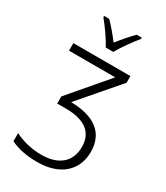

<svg xmlns="http://www.w3.org/2000/svg" viewBox="-231 -1043 992 1148"><g transform="rotate(30 265.0 -468.5)"><path d="M238 -788H290C314 -832 361 -897 395 -938V-947H360C325 -911 295 -877 264 -837C235 -875 200 -917 170 -947H135V-938C169 -897 215 -832 238 -788ZM225 10C382 10 473 -75 473 -202C473 -337 379 -399 222 -402L451 -668V-714H57V-662H376L154 -402V-353H213C339 -353 412 -305 412 -202C412 -99 343 -40 225 -40C151 -40 89 -58 40 -83V-27C86 -5 141 10 225 10Z"/></g></svg>

Font: Noto Sans Mono Condensed Light
Style: Regular
Weight: 300
Width: 3
Designer: Monotype Design Team
Foundry: Monotype Imaging Inc.
Version: Version 2.014